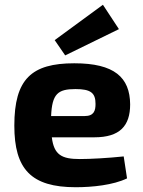

<svg xmlns="http://www.w3.org/2000/svg" viewBox="-20 -772 600 804"><path d="M253 -540 478 -650 411 -752 209 -604ZM375 -197C482 -197 525 -245 525 -335C524 -448 459 -507 291 -507C112 -507 40 -441 40 -246C40 -64 110 12 297 12C367 12 454 3 512 -25L498 -117C431 -110 359 -106 314 -106C239 -106 206 -123 197 -197ZM194 -286C198 -379 222 -399 296 -399C360 -399 380 -383 380 -337C380 -309 374 -286 334 -286Z"/></svg>

Font: SnT
Style: Bold
Weight: 700
Designer: Natanael Gama
Version: Version 1.001;PS 001.001;hotconv 1.0.70;makeotf.lib2.5.58329